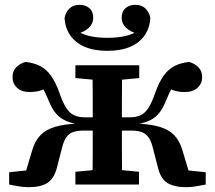

<svg xmlns="http://www.w3.org/2000/svg" viewBox="-20 -766 891 797"><path d="M18 0V-51L161 -66L74 -10L114 -143Q125 -181 147.5 -204.5Q170 -228 208.5 -239.5Q247 -251 306 -253L299 -251Q267 -257 246 -268Q225 -279 209.5 -298.5Q194 -318 182 -348Q167 -385 154 -406.5Q141 -428 127 -447L196 -413Q175 -400 153.5 -392Q132 -384 104 -384Q70 -384 51 -401.5Q32 -419 32 -446Q32 -471 47 -486.5Q62 -502 86 -509Q121 -505 146.5 -492Q172 -479 191.5 -452Q211 -425 227 -380Q240 -342 254 -319.5Q268 -297 287 -288Q306 -279 333 -279H405V-224H328Q303 -224 285.5 -218.5Q268 -213 257 -198.5Q246 -184 239 -158L216 -69Q204 -24 176.5 -6.5Q149 11 98 11Q76 11 55 7Q34 3 18 0ZM834 0Q817 3 796 7Q775 11 753 11Q703 11 675 -6.5Q647 -24 636 -69L613 -158Q606 -184 594.5 -198.5Q583 -213 566 -218.5Q549 -224 523 -224H446V-279H518Q546 -279 564.5 -288Q583 -297 597 -319.5Q611 -342 624 -380Q640 -425 659.5 -452Q679 -479 704.5 -492Q730 -505 765 -509Q789 -502 804 -486.5Q819 -471 819 -446Q819 -419 800 -401.5Q781 -384 747 -384Q719 -384 697.5 -392Q676 -400 655 -413L724 -447Q710 -428 697 -406.5Q684 -385 669 -348Q657 -318 642 -298.5Q627 -279 605.5 -268Q584 -257 552 -251L545 -253Q604 -251 642.5 -239.5Q681 -228 703.5 -204.5Q726 -181 737 -143L777 -10L690 -66L834 -51ZM364 0Q364 -31 364.5 -68.5Q365 -106 365 -146.5Q365 -187 365 -224V-273Q365 -310 365 -349.5Q365 -389 364.5 -427Q364 -465 364 -495H487Q487 -465 486.5 -427Q486 -389 486 -349.5Q486 -310 486 -273V-224Q486 -187 486 -146.5Q486 -106 486.5 -68.5Q487 -31 487 0ZM293 0V-53L400 -63H453L557 -53V0ZM293 -442V-495H558V-442L453 -432H400ZM426 -555Q370 -555 331 -572Q292 -589 271 -620Q250 -651 248 -692Q253 -716 268.5 -731Q284 -746 310 -746Q335 -746 351 -732Q367 -718 367 -692Q367 -668 349 -651Q331 -634 304 -627L293 -642Q317 -625 349.5 -617Q382 -609 426 -609Q470 -609 502.5 -617Q535 -625 559 -642L548 -627Q521 -634 503 -651Q485 -668 485 -692Q485 -718 501 -732Q517 -746 542 -746Q568 -746 583.5 -731Q599 -716 604 -692Q602 -651 581 -620Q560 -589 521 -572Q482 -555 426 -555Z"/></svg>

Font: Source Serif 4 SemiBold
Style: Regular
Weight: 600
Designer: Frank Grießhammer
Foundry: Adobe Systems Incorporated
Version: Version 4.004;hotconv 1.0.116;makeotfexe 2.5.65601